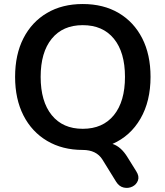

<svg xmlns="http://www.w3.org/2000/svg" viewBox="-20 -735 822 954"><path d="M391 -95Q491 -95 546 -163Q601 -231 601 -353Q601 -475 546 -542.5Q491 -610 391 -610Q292 -610 237 -542.5Q182 -475 182 -353Q182 -231 237 -163Q292 -95 391 -95ZM657 116Q673 141 665.5 161.5Q658 182 638 192Q618 202 595 197Q572 192 557 168L489 58Q459 10 391 10Q290 10 214 -35Q138 -80 96.5 -161.5Q55 -243 55 -353Q55 -464 96.5 -545Q138 -626 213.5 -670.5Q289 -715 391 -715Q494 -715 569.5 -670.5Q645 -626 686.5 -545Q728 -464 728 -353Q728 -232 678 -145.5Q628 -59 539 -20Q582 -6 614 47Z"/></svg>

Font: Chiron GoRound TC M
Style: Regular
Weight: 500
Designer: Ryoko NISHIZUKA 西塚涼子 (kana, bopomofo & ideographs); Paul D. Hunt (Latin, Greek & Cyrillic); Sandoll Communications 산돌커뮤니
Foundry: Adobe
Version: Version 1.000;hotconv 1.1.1;makeotfexe 2.6.0